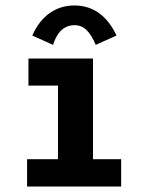

<svg xmlns="http://www.w3.org/2000/svg" viewBox="-20 -682 540 702"><path d="M79 0V-100H192V-369H84V-468H320V-100H423V0ZM174 -518 98 -552Q122 -606 161.5 -634Q201 -662 252 -662Q303 -662 342 -634Q381 -606 406 -552L330 -518Q315 -554 296.5 -572Q278 -590 252 -590Q235 -590 220 -582.5Q205 -575 193.5 -559Q182 -543 174 -518Z"/></svg>

Font: Inconsolata ExtraBold
Style: Regular
Weight: 800
Designer: Raph Levien, Cyreal, Brenton Simpson
Foundry: Raph Levien, Cyreal, Google
Version: Version 3.001